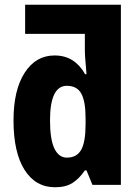

<svg xmlns="http://www.w3.org/2000/svg" viewBox="-20 -780 590 810"><path d="M212 10Q130 10 83.5 -63.5Q37 -137 37 -272Q37 -400 84 -473Q131 -546 210 -546Q254 -546 286 -525.5Q318 -505 339 -467H345Q343 -492 340.5 -520.5Q338 -549 338 -568V-637H86V-760H490V0H370L345 -61H338Q314 -26 285.5 -8Q257 10 212 10ZM262 -115Q304 -115 322.5 -148Q341 -181 341 -255V-282Q341 -352 323 -385Q305 -418 262 -418Q191 -418 191 -272Q191 -192 209.5 -153.5Q228 -115 262 -115Z"/></svg>

Font: Noto Sans Condensed ExtraBold
Style: Regular
Weight: 800
Width: 3
Designer: Monotype Design Team
Foundry: Monotype Imaging Inc.
Version: Version 2.013; ttfautohint (v1.8.4.7-5d5b)